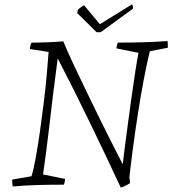

<svg xmlns="http://www.w3.org/2000/svg" viewBox="-20 -832 776 865"><path d="M524 13Q457 -131 386 -277.5Q315 -424 240 -569Q228 -480 218 -397.5Q208 -315 198 -229.5Q188 -144 174 -46L273 -26Q273 -13 268 0Q205 0 151.5 1.5Q98 3 37 8Q35 -6 35 -23L122 -38Q132 -71 141.5 -124Q151 -177 160 -240Q169 -303 177 -368.5Q185 -434 190.5 -493.5Q196 -553 199 -598L115 -611Q115 -627 122 -640Q157 -640 195 -641.5Q233 -643 265 -646Q282 -604 308 -549Q334 -494 364 -431.5Q394 -369 424.5 -307Q455 -245 483 -189.5Q511 -134 533 -92Q535 -114 541.5 -162.5Q548 -211 556 -272.5Q564 -334 573 -397Q582 -460 590 -512.5Q598 -565 604 -594L505 -614Q505 -627 511 -640Q572 -640 623.5 -641.5Q675 -643 735 -647Q736 -640 736 -632Q736 -624 736 -617L655 -601Q641 -544 627.5 -472.5Q614 -401 602 -324Q590 -247 580 -172.5Q570 -98 563 -35L566 -7Q557 -1 543.5 5.5Q530 12 524 13ZM415 -687 328 -773 331 -788Q337 -794 345.5 -800Q354 -806 359 -808L430 -723L574 -812Q577 -812 578.5 -804.5Q580 -797 579 -793L434 -687Z"/></svg>

Font: Labrada Lght
Style: Italic
Weight: 300
Italic angle: -7°
Designer: Mercedes Jáuregui
Foundry: Omnibus-Type Team
Version: Version 1.000; ttfautohint (v1.8.4.7-5d5b)